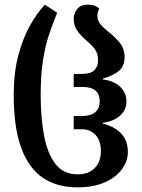

<svg xmlns="http://www.w3.org/2000/svg" viewBox="-20 -793 609 826"><path d="M313 13Q227 13 166 -27Q105 -67 72 -155Q39 -243 39 -385Q39 -481 59 -555.5Q79 -630 109.5 -684Q140 -738 173 -773L226 -738Q209 -697 192.5 -649Q176 -601 165.5 -537Q155 -473 155 -385Q155 -290 169 -212.5Q183 -135 217.5 -89Q252 -43 314 -43Q361 -43 387.5 -70Q414 -97 414 -143Q414 -187 391.5 -212Q369 -237 331 -237H297V-294H334Q371 -294 390 -310.5Q409 -327 409 -357Q409 -419 335 -419H297V-475H334Q370 -475 386 -491Q402 -507 402 -534Q402 -565 385.5 -585Q369 -605 347 -623Q327 -640 312 -661.5Q297 -683 297 -712Q297 -735 312 -754Q327 -773 358 -773Q376 -773 387.5 -768.5Q399 -764 407 -756Q399 -741 399 -726Q399 -705 411 -690Q423 -675 442 -660Q467 -641 491.5 -613.5Q516 -586 516 -547Q516 -508 491 -487.5Q466 -467 423 -455V-451Q469 -446 496.5 -420Q524 -394 524 -357Q524 -320 496.5 -295.5Q469 -271 423 -265V-261Q472 -249 501 -219Q530 -189 530 -139Q530 -100 505 -65.5Q480 -31 431.5 -9Q383 13 313 13Z"/></svg>

Font: Noto Serif Georgian ExtraCondensed SemiBold
Style: Regular
Weight: 600
Width: 2
Designer: Monotype Design Team, Akaki Razmadze
Foundry: Google LLC
Version: Version 2.003; ttfautohint (v1.8.4.7-5d5b)